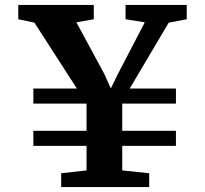

<svg xmlns="http://www.w3.org/2000/svg" viewBox="-20 -763 836 783"><path d="M293.5 -402 120.5 -670.5 54.5 -684.5V-743H362.5V-684.5L291.5 -672L404.5 -463L432 -402.5L462 -463.5L570.5 -672L492 -684.5V-743H741.5V-684.5L668 -670.5L509 -402H697.5V-340.5H478.5V-229.5H697.5V-168H478.5V-68L588.5 -56.5V0H229.5V-56.5L333 -68V-168H116V-229.5H333V-340.5H116V-402Z"/></svg>

Font: Merriweather Light 18pt
Style: Bold
Weight: 700
Version: Version 2.100